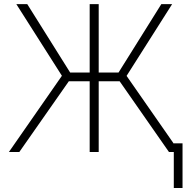

<svg xmlns="http://www.w3.org/2000/svg" viewBox="-20 -748 928 945"><path d="M465.8 -727.5V0H421.4V-727.5ZM23.9 0 284.7 -375 60.5 -727.5H114.3L325.2 -391.1H563.5L773.9 -727.5H827.1L603 -374.5L863.8 0H811.5L568.8 -348.1H318.8L75.2 0ZM878.4 -42.5V177.2H835.4V-42.5Z"/></svg>

Font: Inter Tight ExtraLight
Style: Regular
Weight: 250
Designer: Rasmus Andersson
Foundry: rsms
Version: Version 3.004